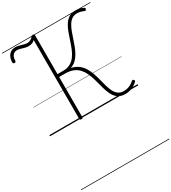

<svg xmlns="http://www.w3.org/2000/svg" viewBox="-522 -1704 2579 2893"><g transform="rotate(-30 767.5 -257.5)"><path d="M1305 17Q1240 17 1196 -7.5Q1152 -32 1123.5 -74Q1095 -116 1076 -170Q1057 -224 1041.5 -284Q1026 -344 1009 -404Q992 -464 967 -518Q942 -572 904 -614.5Q866 -657 808.5 -681Q751 -705 667 -705H566V-5Q566 5 560 9.5Q554 14 540 14Q526 14 519 9.5Q512 5 512 -5V-1379Q494 -1359 465.5 -1347.5Q437 -1336 405 -1336Q377 -1336 352 -1341.5Q327 -1347 304 -1354.5Q281 -1362 258 -1367.5Q235 -1373 212 -1373Q185 -1373 163 -1358.5Q141 -1344 128.5 -1315.5Q116 -1287 116 -1247Q116 -1237 110.5 -1230Q105 -1223 89 -1223Q76 -1223 70 -1229.5Q64 -1236 64 -1247Q64 -1300 82.5 -1340Q101 -1380 135 -1402Q169 -1424 213 -1424Q241 -1424 266.5 -1418.5Q292 -1413 316 -1405.5Q340 -1398 363.5 -1392.5Q387 -1387 410 -1387Q438 -1387 462 -1399.5Q486 -1412 506 -1435Q515 -1446 521 -1449.5Q527 -1453 540 -1453Q553 -1453 559.5 -1448.5Q566 -1444 566 -1434V-755H665Q740 -755 792 -784.5Q844 -814 879.5 -864Q915 -914 939.5 -975.5Q964 -1037 985 -1103.5Q1006 -1170 1029.5 -1231.5Q1053 -1293 1085 -1342.5Q1117 -1392 1163.5 -1421.5Q1210 -1451 1279 -1451Q1317 -1451 1351 -1442.5Q1385 -1434 1417 -1417Q1426 -1412 1427.5 -1404.5Q1429 -1397 1424 -1387Q1419 -1375 1412 -1372Q1405 -1369 1398 -1372Q1364 -1387 1336.5 -1394Q1309 -1401 1276 -1401Q1225 -1401 1188.5 -1376.5Q1152 -1352 1125.5 -1310Q1099 -1268 1078.5 -1215Q1058 -1162 1039.5 -1103.5Q1021 -1045 999 -987Q977 -929 948.5 -878.5Q920 -828 880.5 -790Q841 -752 785 -735Q859 -719 909 -681Q959 -643 991 -590Q1023 -537 1044 -476Q1065 -415 1080.5 -352Q1096 -289 1112.5 -232Q1129 -175 1152.5 -130.5Q1176 -86 1213 -59.5Q1250 -33 1307 -33Q1346 -33 1378.5 -43Q1411 -53 1437 -69Q1463 -85 1485 -105Q1494 -113 1502.5 -112.5Q1511 -112 1519 -103Q1527 -95 1526.5 -85.5Q1526 -76 1517 -68Q1473 -27 1419 -5Q1365 17 1305 17ZM0 928H1535V938H0ZM0 -20H1535V0H0ZM0 -505H1535V-500H0ZM0 -1448H1535V-1438H0Z"/></g></svg>

Font: Playwrite ID Guides
Style: Regular
Weight: 400
Designer: Veronika Burian, José Scaglione
Foundry: TypeTogether
Version: Version 1.003